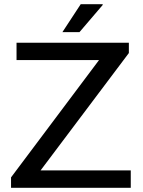

<svg xmlns="http://www.w3.org/2000/svg" viewBox="-20 -888 675 908"><path d="M32.2 0V-49.1L448.3 -603.9H58.2V-686H589.4V-637.2L171.9 -82.1H598.4V0ZM275.1 -736 361.6 -868H465.1L466.1 -865L355.8 -736Z"/></svg>

Font: Archivo SemiBold
Style: Regular
Weight: 600
Designer: Hector Gatti
Foundry: Omnibus-Type
Version: Version 2.001